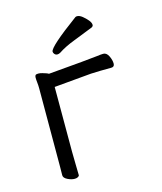

<svg xmlns="http://www.w3.org/2000/svg" viewBox="-104 -751 709 838"><g transform="rotate(-15 250.0 -331.5)"><path d="M130 10Q115 10 98 1.5Q81 -7 81 -19Q81 -31 81.5 -57Q82 -83 82 -411Q82 -425 80.5 -438Q79 -451 79 -461Q79 -467 81.5 -471Q84 -475 94 -475Q103 -475 113 -472Q123 -469 132 -466L140 -462Q330 -478 359 -482Q382 -485 391 -485Q406 -485 415 -466.5Q424 -448 424 -432Q424 -417 409 -417Q357 -417 317 -415L149 -400V-107Q149 -76 150 -47Q151 -18 151 -1Q151 3 145 6.5Q139 10 130 10ZM198 -534Q190 -534 185 -539.5Q180 -545 180 -551Q180 -572 315 -671Q318 -673 323 -673Q334 -673 346.5 -663Q359 -653 369 -641Q379 -629 379 -619Q379 -613 372 -609Q328 -591 284.5 -574.5Q241 -558 211 -538Q204 -534 198 -534Z"/></g></svg>

Font: LXGW WenKai Mono TC
Style: Regular
Weight: 400
Designer: LXGW / Fontworks Inc.
Foundry: LXGW / Fontworks Inc.
Version: Version 1.330